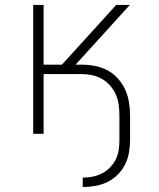

<svg xmlns="http://www.w3.org/2000/svg" viewBox="-20 -540 640 775"><path d="M314 215V177Q334 177 354 173Q374 169 391.5 160Q409 151 423.5 136.5Q438 122 447 104Q456 86 459 66Q462 46 462 26V-74Q462 -96 459 -117.5Q456 -139 447.5 -158.5Q439 -178 424.5 -194.5Q410 -211 391.5 -221.5Q373 -232 352 -236.5Q331 -241 309 -241H156V0H114V-520H156V-279H230L449 -520H504L285 -279H309Q336 -279 362.5 -274Q389 -269 413 -256.5Q437 -244 455.5 -223.5Q474 -203 485 -179Q496 -155 500.5 -128Q505 -101 505 -74V26Q505 51 500.5 76.5Q496 102 484.5 124.5Q473 147 454.5 165.5Q436 184 413 195Q390 206 364.5 210.5Q339 215 314 215Z"/></svg>

Font: Iosevka Aile Extralight
Style: Regular
Weight: 200
Designer: Belleve Invis
Foundry: Belleve Invis
Version: Version 31.1.0; ttfautohint (v1.8.4)